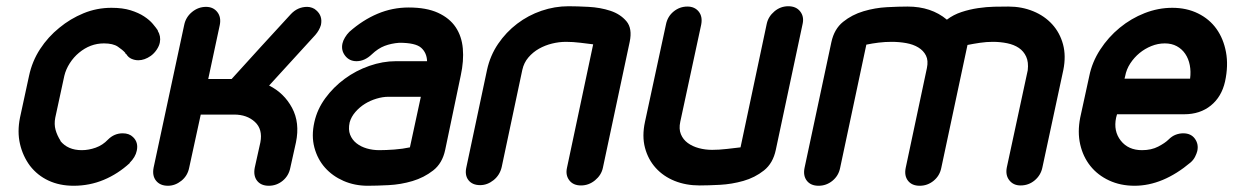

<svg xmlns="http://www.w3.org/2000/svg" viewBox="-20 -585 3950 615"><path d="M326 -138Q346 -158 373 -158Q394 -158 406 -146Q424 -129 418 -102Q414 -82 395 -63H396Q358 -28 312.5 -9Q267 10 216 10Q171 10 135.5 -6.5Q100 -23 76 -54Q53 -85 44 -124Q35 -163 44 -208L73 -342Q83 -389 108.5 -428Q134 -467 170 -496Q205 -525 247.5 -542.5Q290 -560 337 -560Q373 -560 398.5 -552Q424 -544 441.5 -532.5Q459 -521 469.5 -508.5Q480 -496 486 -487H485Q496 -469 492 -449Q490 -438 482 -426Q474 -414 463 -406Q443 -392 423 -392Q412 -392 401.5 -396.5Q391 -401 385 -411Q384 -412 382.5 -413Q381 -414 381 -416Q373 -425 357.5 -435.5Q342 -446 313 -446Q269 -446 233 -416Q216 -402 203.5 -382.5Q191 -363 186 -342L157 -208Q153 -187 158 -169Q163 -151 174 -134H173Q197 -104 242 -104Q264 -104 286.5 -112Q309 -120 326 -138Z M586 -48Q581 -22 561 -6Q541 10 518 10Q493 10 480 -6Q467 -22 472 -48L570 -505Q575 -530 595 -546.5Q615 -563 640 -563Q663 -563 676 -546.5Q689 -530 684 -505L647 -332H722Q769 -384 816 -435.5Q863 -487 911 -539Q933 -563 964 -563Q972 -563 980 -560Q988 -557 993 -552Q1014 -534 1008 -505Q1003 -488 990 -473Q951 -430 916 -392Q881 -354 842 -311Q890 -287 915.5 -239.5Q941 -192 928 -129L910 -48Q905 -22 885.5 -6Q866 10 841 10Q816 10 803.5 -6Q791 -22 796 -48L814 -129Q822 -171 796.5 -194.5Q771 -218 730 -218H623Z M1348 -389Q1347 -416 1329 -432Q1311 -448 1259 -448Q1233 -446 1212 -438Q1191 -430 1171 -411Q1148 -389 1122 -389Q1099 -389 1085.5 -406.5Q1072 -424 1077 -446Q1079 -455 1085 -465Q1091 -475 1099 -483Q1142 -521 1189.5 -541Q1237 -561 1289 -561Q1346 -561 1383 -544Q1420 -527 1439.5 -498Q1459 -469 1462.5 -429.5Q1466 -390 1456 -344L1406 -105Q1397 -62 1367.5 -39Q1338 -16 1301 -5Q1264 6 1225 8Q1186 10 1158 10Q1116 10 1080.5 -5.5Q1045 -21 1021 -48Q997 -75 987 -112.5Q977 -150 987 -194Q996 -235 1022 -270.5Q1048 -306 1084 -332.5Q1120 -359 1163 -374Q1206 -389 1248 -389ZM1328 -275H1224Q1206 -275 1186 -269Q1166 -263 1149 -252.5Q1132 -242 1118.5 -226.5Q1105 -211 1100 -193Q1095 -170 1101.5 -153.5Q1108 -137 1122 -126Q1136 -115 1155 -109.5Q1174 -104 1195 -104Q1216 -104 1243 -106Q1270 -108 1293 -113Z M1880 -443Q1864 -445 1839.5 -448Q1815 -451 1793 -451Q1771 -451 1748.5 -445.5Q1726 -440 1706.5 -429Q1687 -418 1672.5 -401Q1658 -384 1653 -361L1587 -50Q1581 -24 1561 -8Q1541 8 1518 8Q1493 8 1480.5 -8Q1468 -24 1474 -50L1540 -361Q1550 -407 1575.5 -444.5Q1601 -482 1636.5 -509Q1672 -536 1714.5 -550.5Q1757 -565 1801 -565Q1828 -565 1865.5 -563Q1903 -561 1935 -550.5Q1967 -540 1986.5 -517Q2006 -494 1997 -451L1911 -47Q1906 -24 1886 -7.5Q1866 9 1841 9Q1816 9 1803.5 -7.5Q1791 -24 1796 -47Z M2436 -509Q2441 -532 2460.5 -548.5Q2480 -565 2505 -565Q2530 -565 2543 -548.5Q2556 -532 2551 -509L2465 -105Q2456 -62 2427 -39Q2398 -16 2361 -5.5Q2324 5 2286 7Q2248 9 2221 9Q2177 9 2141 -5.5Q2105 -20 2080.5 -47Q2056 -74 2046 -111.5Q2036 -149 2046 -195L2113 -506Q2118 -532 2137.5 -548Q2157 -564 2182 -564Q2205 -564 2218 -548Q2231 -532 2226 -506L2159 -195Q2154 -172 2161 -155Q2168 -138 2183 -127Q2198 -116 2218.5 -110.5Q2239 -105 2261 -105Q2283 -105 2309 -108Q2335 -111 2352 -113Z M2671 -47Q2666 -22 2646.5 -6Q2627 10 2602 10Q2577 10 2564.5 -6Q2552 -22 2557 -47L2643 -450Q2652 -492 2680.5 -515Q2709 -538 2746 -549Q2783 -560 2821 -562Q2859 -564 2887 -564Q2963 -564 3013 -522Q3034 -538 3060 -546.5Q3086 -555 3113 -559Q3140 -563 3165 -563.5Q3190 -564 3210 -564Q3253 -564 3289.5 -549Q3326 -534 3350.5 -507Q3375 -480 3385 -443Q3395 -406 3386 -361L3319 -49Q3314 -24 3294.5 -7.5Q3275 9 3249 9Q3226 9 3213 -7.5Q3200 -24 3205 -49L3272 -360Q3275 -386 3267 -403.5Q3259 -421 3243.5 -431.5Q3228 -442 3206 -446.5Q3184 -451 3160 -451Q3140 -451 3119.5 -448Q3099 -445 3079 -441L2995 -47Q2990 -22 2970.5 -6Q2951 10 2926 10Q2901 10 2888.5 -6Q2876 -22 2881 -47L2949 -367Q2954 -391 2946 -407Q2938 -423 2921.5 -433Q2905 -443 2882.5 -447Q2860 -451 2836 -451Q2815 -451 2794.5 -448.5Q2774 -446 2755 -442Z M3582 -333H3792Q3795 -356 3791 -376.5Q3787 -397 3776.5 -412.5Q3766 -428 3749.5 -437Q3733 -446 3711 -446Q3689 -446 3668 -437.5Q3647 -429 3630 -415Q3613 -401 3600.5 -382Q3588 -363 3584 -341ZM3723 -138Q3734 -149 3746 -153.5Q3758 -158 3770 -158Q3795 -158 3807.5 -140.5Q3820 -123 3815 -101Q3813 -93 3808 -83Q3803 -73 3794 -65Q3705 10 3614 10Q3569 10 3532.5 -7Q3496 -24 3472.5 -53.5Q3449 -83 3440 -122.5Q3431 -162 3440 -208L3469 -341Q3478 -386 3504 -426Q3530 -466 3566.5 -496Q3603 -526 3646.5 -543Q3690 -560 3735 -560Q3781 -560 3817.5 -542Q3854 -524 3876.5 -492.5Q3899 -461 3907 -418Q3915 -375 3904 -324Q3893 -275 3858.5 -247Q3824 -219 3773 -219H3558L3555 -208Q3546 -165 3570 -134.5Q3594 -104 3638 -104Q3668 -104 3690 -115.5Q3712 -127 3723 -138Z"/></svg>

Font: VDS
Style: Bold Italic
Weight: 700
Designer: artmaker
Foundry: artmaker
Version: Version 1.000 2009 initial release